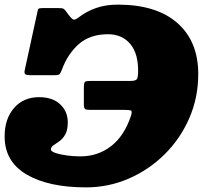

<svg xmlns="http://www.w3.org/2000/svg" viewBox="-20 -790 890 830"><path d="M0 -200Q0 -276.5 40.8 -323.2Q81.5 -370 149 -370Q207 -370 240 -339.2Q273 -308.5 273 -261Q273 -227.5 262 -208.5Q251 -189.5 236.5 -179.2Q222 -169 211 -161.8Q200 -154.5 200 -144Q200 -135.5 219.8 -128.8Q239.5 -122 269 -118Q298.5 -114 327 -114Q403 -114 460.2 -158.2Q517.5 -202.5 546 -289Q552.5 -309 546 -312Q539.5 -315 517 -315H369Q353.5 -315 348 -318.8Q342.5 -322.5 342.5 -339V-411.5Q342.5 -429.5 346 -434.8Q349.5 -440 367.5 -440H542Q567 -440 571.8 -448.2Q576.5 -456.5 577 -476Q579 -557 543.5 -599.5Q508 -642 447 -642Q368.5 -642 320.2 -599Q272 -556 247.5 -488.5Q242.5 -475.5 238.2 -470.2Q234 -465 216 -465H109.5Q94.5 -465 89.2 -469.2Q84 -473.5 87 -487L139 -726Q143 -743.5 144.2 -749.2Q145.5 -755 164 -755H234Q248 -755 252.8 -753Q257.5 -751 263 -744L279.5 -722Q292.5 -706 299 -705Q305.5 -704 321 -715.5Q353 -740.5 394.8 -755.2Q436.5 -770 489 -770Q656.5 -770 746.8 -690.5Q837 -611 837 -470Q837 -367.5 798 -278.5Q759 -189.5 691.2 -122.5Q623.5 -55.5 536.2 -17.8Q449 20 352 20Q189.5 20 94.8 -35.8Q0 -91.5 0 -200Z"/></svg>

Font: Besley* Fatface
Style: Italic
Weight: 900
Italic angle: -13°
Designer: Owen Earl
Foundry: indestructible type*
Version: Version 3.000; ttfautohint (v1.8.3)